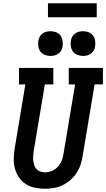

<svg xmlns="http://www.w3.org/2000/svg" viewBox="-20 -1153 653 1181"><path d="M255 8Q224 8 193.5 1.5Q163 -5 138.5 -21Q114 -37 97 -61.5Q80 -86 72 -115Q64 -144 64.5 -175.5Q65 -207 70 -238L136 -634H97V-735H308V-634H256L187 -222Q185 -207 184 -192Q183 -177 185 -163Q187 -149 191.5 -135.5Q196 -122 205.5 -112Q215 -102 228.5 -97.5Q242 -93 257 -93Q279 -93 300 -102Q321 -111 336.5 -128Q352 -145 360 -166Q368 -187 371 -209L442 -634H403V-735H613V-634H562L488 -192Q484 -165 475 -138.5Q466 -112 450 -88Q434 -64 411.5 -44.5Q389 -25 363 -13Q337 -1 309.5 3.5Q282 8 255 8ZM491 -809Q472 -809 455.5 -815.5Q439 -822 429 -835.5Q419 -849 416 -867Q413 -885 416 -903Q418 -916 424.5 -927.5Q431 -939 442 -947Q453 -955 465.5 -958Q478 -961 491 -961Q509 -961 525.5 -954.5Q542 -948 552 -934.5Q562 -921 565 -903Q568 -885 565 -867Q563 -854 556.5 -842.5Q550 -831 539 -823Q528 -815 515.5 -812Q503 -809 491 -809ZM291 -809Q272 -809 255.5 -815.5Q239 -822 229 -835.5Q219 -849 216 -867Q213 -885 216 -903Q218 -916 224.5 -927.5Q231 -939 242 -947Q253 -955 265.5 -958Q278 -961 291 -961Q309 -961 325.5 -954.5Q342 -948 352 -934.5Q362 -921 365 -903Q368 -885 365 -867Q363 -854 356.5 -842.5Q350 -831 339 -823Q328 -815 315.5 -812Q303 -809 291 -809ZM275 -1047V-1133H575V-1047Z"/></svg>

Font: Iosevka Etoile Oblique
Style: Bold
Weight: 700
Italic angle: -9°
Designer: Belleve Invis
Foundry: Belleve Invis
Version: Version 15.5.2; ttfautohint (v1.8.4)